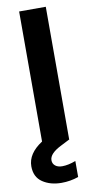

<svg xmlns="http://www.w3.org/2000/svg" viewBox="-108 -739 486 993"><g transform="rotate(-10 135.0 -242.5)"><path d="M221 198Q178 213 132 213Q73 213 32.5 185.5Q-8 158 -8 102Q-8 35 69 -15V-698H209V0H207L162 23Q100 54 100 89Q100 107 113.5 118Q127 129 150 129Q182 129 221 114Z"/></g></svg>

Font: SVN-Poppins SemiBold
Style: Regular
Weight: 600
Designer: Ninad Kale (Devanagari), Jonny Pinhorn (Latin)
Foundry: Indian Type Foundry
Version: Version 3.002 2017